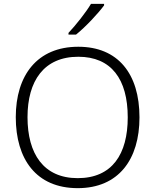

<svg xmlns="http://www.w3.org/2000/svg" viewBox="-20 -968 808 998"><path d="M521 -940V-948H453C427 -904 373 -836 336 -797V-788H375C425 -828 491 -899 521 -940ZM705 -358C705 -585 593 -725 387 -725C173 -725 62 -576 62 -359C62 -141 168 10 384 10C597 10 705 -140 705 -358ZM123 -359C123 -547 208 -673 387 -673C558 -673 644 -557 644 -358C644 -167 563 -42 384 -42C206 -42 123 -169 123 -359Z"/></svg>

Font: Noto Sans Sinhala UI Light
Style: Regular
Weight: 300
Designer: Jelle Bosma - Monotype Design Team
Foundry: Monotype Imaging Inc.
Version: Version 2.006